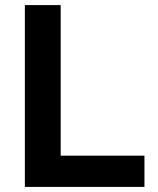

<svg xmlns="http://www.w3.org/2000/svg" viewBox="-20 -733 618 753"><path d="M77.5 0V-713H218V-122.5H546.5V0Z"/></svg>

Font: Heraclito SemiBold
Style: Regular
Weight: 600
Designer: Kostas Bartsokas (font) & Cristiano Sobral (main changes)
Foundry: Kostas Bartsokas (font) & Cristiano Sobral (main changes)
Version: Version 1.00;July 8, 2020;FontCreator 13.0.0.2655 64-bit